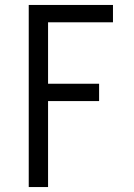

<svg xmlns="http://www.w3.org/2000/svg" viewBox="-20 -755 540 775"><path d="M96 0V-735H436V-665H174V-417H380V-347H174V0Z"/></svg>

Font: Iosevka Fixed
Style: Regular
Weight: 400
Monospace: yes
Designer: Belleve Invis
Foundry: Belleve Invis
Version: Version 33.2.4